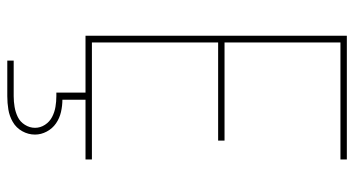

<svg xmlns="http://www.w3.org/2000/svg" viewBox="-248 -528 995 540"><g transform="rotate(90 250.0 -257.5)"><path d="M80 0V-735H428V-717H99V-391H375V-373H99V-18H428V0ZM150 220V202H250Q265 202 280 199.5Q295 197 308.5 190.5Q322 184 330.5 170.5Q339 157 339 142Q339 127 330.5 114Q322 101 308.5 94Q295 87 280 84.5Q265 82 250 82H240V0H260V65Q277 65 294.5 69Q312 73 326.5 83Q341 93 349.5 109Q358 125 358 142Q358 161 348.5 178Q339 195 322.5 204.5Q306 214 287.5 217Q269 220 250 220Z"/></g></svg>

Font: Iosevka Term Curly Thin
Style: Regular
Weight: 100
Designer: Belleve Invis
Foundry: Belleve Invis
Version: Version 32.3.0